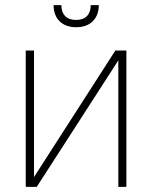

<svg xmlns="http://www.w3.org/2000/svg" viewBox="-20 -727 593 747"><path d="M428.7 -530.3H471.7V0H440.4V-492.2L123 0H80.1V-530.3H112.3V-38.1ZM276.4 -621.1Q235.4 -621.1 211.9 -644.3Q188.5 -667.5 188.5 -707H218.8Q218.8 -679.7 233.4 -664.6Q248 -649.4 276.4 -649.4Q303.7 -649.4 318.4 -664.6Q333 -679.7 333 -707H364.3Q364.3 -667.5 340.8 -644.3Q317.4 -621.1 276.4 -621.1Z"/></svg>

Font: Pretendard Std Thin
Style: Regular
Weight: 100
Designer: Base glyphs from Inter by Rasmus Andersson; Hangeul glyphs from Noto Sans CJK(Source Han Sans) by Jang Soo-young and Kan
Foundry: Kil Hyung-jin
Version: Version 1.309